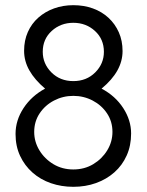

<svg xmlns="http://www.w3.org/2000/svg" viewBox="-20 -711 566 741"><path d="M263 10Q217 10 176.5 -4Q136 -18 105.5 -45Q75 -72 57.5 -109.5Q40 -147 40 -194Q40 -247 71 -294Q102 -341 154 -369Q114 -403 93.5 -439Q73 -475 73 -515Q73 -555 87.5 -587.5Q102 -620 128 -643Q154 -666 188.5 -678.5Q223 -691 263 -691Q304 -691 338.5 -678.5Q373 -666 398.5 -642.5Q424 -619 438.5 -586.5Q453 -554 453 -514Q453 -475 433 -439Q413 -403 372 -369Q425 -341 455.5 -294Q486 -247 486 -196Q486 -149 469 -111Q452 -73 421.5 -46Q391 -19 350.5 -4.5Q310 10 263 10ZM263 -57Q306 -57 340 -77.5Q374 -98 394 -131Q414 -164 414 -202Q414 -242 393 -273.5Q372 -305 337.5 -323Q303 -341 263 -341Q223 -341 188.5 -323Q154 -305 133 -273.5Q112 -242 112 -202Q112 -164 132 -131Q152 -98 186 -77.5Q220 -57 263 -57ZM263 -398Q314 -398 347.5 -431.5Q381 -465 381 -511Q381 -560 346.5 -591.5Q312 -623 263 -623Q214 -623 179.5 -591.5Q145 -560 145 -511Q145 -465 178.5 -431.5Q212 -398 263 -398Z"/></svg>

Font: Teachers
Style: Regular
Weight: 400
Designer: Alfredo Marco Pradil, Chank Diesel
Version: Version 1.001